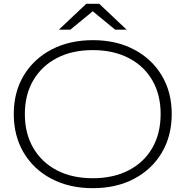

<svg xmlns="http://www.w3.org/2000/svg" viewBox="-20 -972 970 1004"><path d="M465 12Q343 12 249.5 -37Q156 -86 104 -173.5Q52 -261 52 -376Q52 -490 104 -577Q156 -664 249.5 -713Q343 -762 466 -762Q588 -762 681 -713Q774 -664 826 -577Q878 -490 878 -376Q878 -261 826 -173.5Q774 -86 681 -37Q588 12 465 12ZM465 -40Q573 -40 653 -81.5Q733 -123 776.5 -198.5Q820 -274 820 -376Q820 -477 776.5 -552Q733 -627 653 -668.5Q573 -710 465 -710Q357 -710 277.5 -668.5Q198 -627 154 -552Q110 -477 110 -375Q110 -274 154 -198.5Q198 -123 277.5 -81.5Q357 -40 465 -40ZM431 -952H499L642 -817H582L465 -913L348 -817H288Z"/></svg>

Font: Bounded
Style: Regular
Weight: 200
Designer: Vlad Churkin
Version: Version 1.0